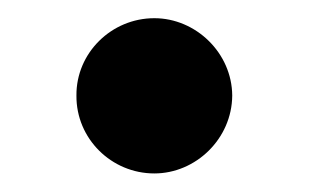

<svg xmlns="http://www.w3.org/2000/svg" viewBox="-20 -423 338 210"><path d="M148.8 -233.3C194.2 -233.3 233.7 -271.3 234 -318.5C233.7 -365.1 194.2 -403.1 148.8 -403.1C101.9 -403.1 63.2 -365.1 63.6 -318.5C63.2 -271.3 101.9 -233.3 148.8 -233.3Z"/></svg>

Font: GiG Sans
Style: Bold
Weight: 700
Designer: Andreas Faust
Version: Version 1.100;FEAKit 1.0